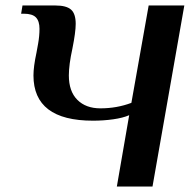

<svg xmlns="http://www.w3.org/2000/svg" viewBox="-20 -680 700 700"><path d="M451 -260Q428 -250 392.5 -245Q357 -240 319 -240Q102 -240 102 -405Q102 -437 113 -488Q114 -493 119 -521Q124 -549 124 -575Q124 -603 111 -616.5Q98 -630 67 -630H57L62 -660H182Q222 -660 239 -645Q256 -630 256 -593Q256 -563 244 -503Q231 -444 231 -405Q231 -347 262 -316Q293 -285 346 -285Q406 -285 459 -305L522 -660H652L536 0H406Z"/></svg>

Font: Philosopher
Style: Bold Italic
Weight: 700
Italic angle: -10°
Designer: Jovanny Lemonad
Foundry: Jovanny Lemonad
Version: Version 2.000